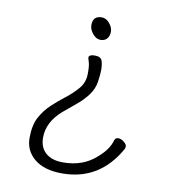

<svg xmlns="http://www.w3.org/2000/svg" viewBox="-81 -575 762 856"><g transform="rotate(10 300.0 -147.0)"><path d="M271 -463Q271 -505 311 -505Q331 -505 346.5 -486.5Q362 -468 362 -448.5Q362 -429 351.5 -417Q341 -405 322 -405Q303 -405 287 -424Q271 -443 271 -463ZM283 -318Q283 -332 310.5 -332Q338 -332 343.5 -314Q349 -296 349 -274.5Q349 -253 344 -219.5Q339 -186 317.5 -157.5Q296 -129 267 -105.5Q238 -82 210 -58Q146 -2 146 68Q146 113 174 137.5Q202 162 252 162Q343 162 402 108Q449 68 460 26Q464 13 477 13Q490 13 503 23.5Q516 34 516 42.5Q516 51 513 56Q426 211 257 211Q176 211 131.5 174.5Q87 138 87 80Q87 22 106.5 -14Q126 -50 155 -77Q184 -104 214 -127Q244 -150 268.5 -178.5Q293 -207 293 -246V-257Q293 -284 288 -299.5Q283 -315 283 -318Z"/></g></svg>

Font: ToneOZ-Pinyin-WenKai-Light
Style: Light
Weight: 300
Designer: Fontworks Inc.
Foundry: ToneOZ
Version: Version 0.240331